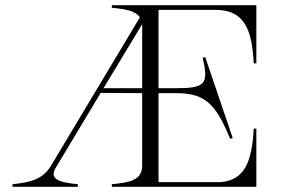

<svg xmlns="http://www.w3.org/2000/svg" viewBox="-20 -720 1101 740"><path d="M411 -10V0H968V-224H958C951 -97 923 -24 828 -18H591V-361H657C768 -361 810 -324 867 -185L877 -188L771 -500L761 -497C786 -394 769 -380 657 -380H591V-682H810C920 -682 951 -610 958 -476H968V-700H411V-690C464 -685 503 -678 519 -653L174 -77C142 -28 96 -17 28 -10V0H280V-10C207 -17 166 -30 197 -77L368 -362L528 -361V-82C528 -26 482 -17 411 -10ZM379 -380 528 -627V-618V-380Z"/></svg>

Font: Sprat Light
Style: Regular
Weight: 300
Designer: Ethan Nakache
Foundry: Collletttivo
Version: Version 2.000;Glyphs 3.2 (3217)